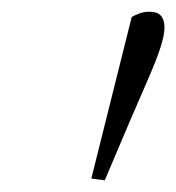

<svg xmlns="http://www.w3.org/2000/svg" viewBox="-20 -763 301 328"><path d="M136 -458 205 -734Q212 -738 219.5 -740.5Q227 -743 235 -743Q249 -743 255 -736Q261 -729 261 -716Q261 -703 254 -681.5Q247 -660 233.5 -629Q220 -598 201 -554L159 -455Z"/></svg>

Font: Source Serif 4 18pt Light
Style: Italic
Weight: 300
Italic angle: -12°
Designer: Frank Grießhammer
Foundry: Adobe Systems Incorporated
Version: Version 4.004;hotconv 1.0.116;makeotfexe 2.5.65601